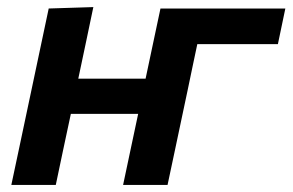

<svg xmlns="http://www.w3.org/2000/svg" viewBox="-20 -522 826 542"><path d="M12 0Q23.5 -54 34.2 -104.5Q45 -155 58 -217L68.5 -266.5Q84 -339 95 -391.8Q106 -444.5 117.5 -498L243.5 -502Q233.5 -453.5 223.5 -406.5Q213.5 -359.5 201 -300H391Q403.5 -359 413.2 -404.8Q423 -450.5 433 -498H785.5L764.5 -397.5H537Q531 -368.5 524.2 -337Q517.5 -305.5 509.5 -266.5L499 -217Q486 -155 475.2 -104.5Q464.5 -54 453 0H327.5Q339 -54 349.2 -102.5Q359.5 -151 370 -200.5H180Q168 -144.5 158 -97.5Q148 -50.5 137.5 0Z"/></svg>

Font: Commissioner SemiBold
Style: Italic
Weight: 600
Italic angle: -12°
Designer: Kostas Bartsokas
Foundry: Kostas Bartsokas
Version: Version 1.000; ttfautohint (v1.8.3)